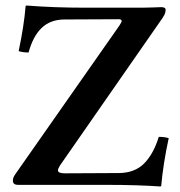

<svg xmlns="http://www.w3.org/2000/svg" viewBox="-20 -673 657 699"><path d="M26.9 -15.1Q26.9 -26.9 35.2 -38.1L414.1 -579.1Q422.9 -592.3 422.9 -596.2Q422.9 -603 412.1 -603L213.9 -602.1Q163.1 -601.6 131.6 -571.3Q100.1 -541 84 -481.9Q64 -481.9 47.9 -486.8Q67.4 -579.1 73.2 -649.9Q73.2 -652.8 77.1 -652.8Q176.3 -645 291 -645H499Q515.6 -645 539.3 -646Q563 -647 566.9 -647Q583 -647 583 -637.2Q583 -628.4 578.9 -619.6Q574.7 -610.8 560.1 -590.8L199.2 -71.8Q190.9 -58.6 190.9 -53.2Q190.9 -42 215.8 -42L413.1 -43Q470.2 -43.5 504.4 -77.6Q538.6 -111.8 558.1 -174.8Q579.6 -174.8 594.2 -169.9Q574.2 -77.6 566.9 3.9Q564.9 5.9 564 5.9Q480.5 0 367.2 0H45.9Q26.9 0 26.9 -15.1Z"/></svg>

Font: Common Serif SemiBold
Style: Regular
Weight: 600
Designer: Philipp H. Poll, Khaled Hosny
Foundry: Stefan Peev, Context Ltd.
Version: Version 1.026